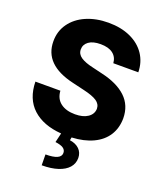

<svg xmlns="http://www.w3.org/2000/svg" viewBox="-168 -823 974 1157"><g transform="rotate(20 319.0 -244.5)"><path d="M325.2 -579.1Q275.9 -579.1 249.3 -559.6Q222.7 -540 222.7 -508.8Q222.7 -478.5 250 -460.2Q277.3 -441.9 328.1 -430.7L389.6 -416Q494.1 -392.6 549.6 -340.3Q605 -288.1 605.5 -205.1Q605 -142.1 575 -95.2Q544.9 -48.3 488 -21.5Q431.2 5.4 352.1 9.3L348.6 28.3Q387.2 33.7 409.7 55.7Q432.1 77.6 432.6 112.3Q432.6 147.9 409.7 174.1Q386.7 200.2 343.5 214.4Q300.3 228.5 240.2 228.5L239.3 159.2Q337.9 159.2 337.9 114.3Q337.9 94.7 321.5 83.7Q305.2 72.8 270.5 68.4L284.7 8.3Q167.5 -0.5 100.8 -61.5Q34.2 -122.6 32.2 -232.4H192.4Q195.3 -182.1 230.2 -155.5Q265.1 -128.9 323.2 -128.9Q375 -128.9 405.3 -149.9Q435.5 -170.9 436.5 -205.1Q436 -235.4 408.7 -253.4Q381.3 -271.5 321.3 -285.2L247.1 -302.7Q50.8 -348.1 50.8 -498Q50.3 -562.5 85.7 -612.3Q121.1 -662.1 183.8 -689.5Q246.6 -716.8 326.2 -716.8Q406.7 -716.8 467.3 -689.2Q527.8 -661.6 561.3 -611.8Q594.7 -562 595.7 -497.1H435.5Q432.6 -536.1 404.3 -557.6Q376 -579.1 325.2 -579.1Z"/></g></svg>

Font: Pretendard ExtraBold
Style: Regular
Weight: 800
Designer: Base glyphs from Inter by Rasmus Andersson; Hangeul glyphs from Noto Sans CJK(Source Han Sans) by Jang Soo-young and Kan
Foundry: Kil Hyung-jin
Version: Version 1.309